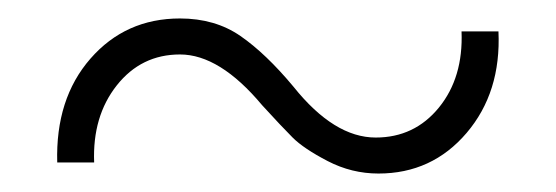

<svg xmlns="http://www.w3.org/2000/svg" viewBox="-20 -372 602 208"><path d="M390 -184Q361 -184 335 -197.5Q309 -211 297 -223Q285 -235 264 -258Q218 -313 175 -313Q133 -313 106.5 -279.5Q80 -246 82 -196H42Q40 -265 78 -308.5Q116 -352 175 -352Q213 -352 240.5 -333Q268 -314 298 -278Q342 -223 387 -223Q429 -223 455.5 -255.5Q482 -288 480 -338H520Q523 -272 485.5 -228Q448 -184 390 -184Z"/></svg>

Font: Orkney Light
Style: Regular
Weight: 300
Designer: Samuel Oakes and Alfredo Marco Pradil
Foundry: Alfredo Marco Pradil
Version: 1.0; ttfautohint (v1.5)